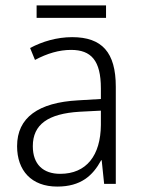

<svg xmlns="http://www.w3.org/2000/svg" viewBox="-20 -678 523 708"><path d="M371 -658H115V-612H371ZM246 -541C190 -541 136 -525 91 -501L109 -457C154 -481 198 -494 242 -494C316 -494 352 -455 352 -352V-313L268 -308C122 -300 43 -245 43 -139C43 -49 96 10 191 10C278 10 322 -30 353 -87H355L364 0H407V-358C407 -485 356 -541 246 -541ZM274 -266 352 -270V-217C351 -105 299 -37 202 -37C139 -37 101 -72 101 -139C101 -219 157 -259 274 -266Z"/></svg>

Font: Noto Sans Devanagari SemiCondensed Light
Style: Regular
Weight: 300
Width: 4
Designer: Jelle Bosma - Monotype Design Team
Foundry: Monotype Imaging Inc.
Version: Version 2.004